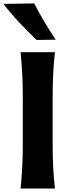

<svg xmlns="http://www.w3.org/2000/svg" viewBox="-44 -1091 419 1111"><path d="M75.2 0Q81.5 -64 84.7 -123.8Q87.9 -183.6 87.9 -257.8V-524.9Q87.9 -601.1 84.7 -662.4Q81.5 -723.6 75.2 -789.1H273.9Q266.6 -723.6 263.7 -662.4Q260.7 -601.1 260.7 -524.9V-257.8Q260.7 -183.6 263.7 -123.8Q266.6 -64 273.9 0ZM167.5 -859.9Q114.7 -910.6 66.2 -962.4Q17.6 -1014.2 -23.9 -1068.4L153.8 -1071.3Q181.2 -1018.1 212.2 -965.8Q243.2 -913.6 278.3 -861.3Z"/></svg>

Font: Pinar-DS3-FD Bold
Style: Regular
Weight: 700
Designer: Amin Abedi
Version: Version 3.000